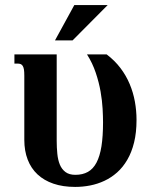

<svg xmlns="http://www.w3.org/2000/svg" viewBox="-20 -736 609 767"><path d="M77.1 -433.6Q77.1 -448.7 75.7 -458Q74.2 -467.3 70.8 -472.7Q67.4 -478 62.5 -480Q57.6 -481.9 51.3 -481.9H37.6V-518.6H206.5V-173.3Q206.5 -146.5 209 -121.8Q211.4 -97.2 219 -78.6Q226.6 -60.1 241.5 -48.8Q256.3 -37.6 281.2 -37.6Q310.1 -37.6 331.1 -49.3Q352.1 -61 365.5 -86.4Q378.9 -111.8 385.3 -151.6Q391.6 -191.4 391.6 -247.6Q391.6 -269.5 389.9 -301.5Q388.2 -333.5 381.8 -370.1Q375.5 -406.7 362.5 -445.3Q349.6 -483.9 327.6 -518.6H406.2Q438.5 -494.1 461.2 -464.1Q483.9 -434.1 498 -400.4Q512.2 -366.7 518.8 -330.3Q525.4 -293.9 525.4 -256.8Q525.4 -206.1 515.6 -166.7Q505.9 -127.4 488.5 -97.7Q471.2 -67.9 447.8 -47.1Q424.3 -26.4 397.2 -13.7Q370.1 -1 340.3 4.9Q310.5 10.7 280.3 10.7Q231.4 10.7 193.6 -2.2Q155.8 -15.1 129.9 -39.3Q104 -63.5 90.6 -98.4Q77.1 -133.3 77.1 -177.2ZM276.9 -715.8H410.2L270 -574.7H199.7Z"/></svg>

Font: Arian AMU Serif
Style: Bold
Weight: 700
Designer: Ruben Hakobyan (Tarumian)
Foundry: Ruben Hakobyan (Tarumian)
Version: Version 1.002